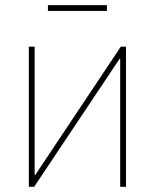

<svg xmlns="http://www.w3.org/2000/svg" viewBox="-20 -721 598 741"><path d="M466.3 0H443.8V-494.6H441.9L111.8 0H91.3V-541H113.8V-45.9H116.2L446.3 -541H466.3ZM392.6 -701.2V-678.7H165V-701.2Z"/></svg>

Font: Inter 17pt Thin
Style: Regular
Weight: 250
Version: Version 4.001;git-66647c0bb